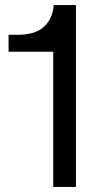

<svg xmlns="http://www.w3.org/2000/svg" viewBox="-20 -741 386 761"><path d="M191 0V-536H14V-603H48Q121 -603 155 -635.5Q189 -668 193 -721H281V0Z"/></svg>

Font: Mona Sans Expanded
Style: Regular
Weight: 400
Width: 7
Designer: Deni Anggara
Foundry: GitHub
Version: Version 2.000